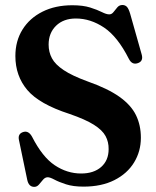

<svg xmlns="http://www.w3.org/2000/svg" viewBox="-20 -733 626 768"><path d="M314 13.5Q272.5 13.5 244 4.2Q215.5 -5 197.8 -14.5Q180 -24 171 -24Q160.5 -24 152.2 -14.2Q144 -4.5 136 5Q128 14.5 117 14.5Q95 14.5 89 -13.5L55.5 -174.5Q51 -198 73 -205Q94 -211.5 108 -186.5Q149.5 -105 199 -72Q248.5 -39 304.5 -39Q355 -39 384.8 -65.2Q414.5 -91.5 414.5 -136.5Q415 -165 402.2 -188.8Q389.5 -212.5 355.5 -234Q321.5 -255.5 257.5 -277.5Q137 -316.5 89.2 -373Q41.5 -429.5 41.5 -509Q41.5 -569 70 -614.8Q98.5 -660.5 149.8 -686.2Q201 -712 269.5 -712Q312 -712 340.5 -703Q369 -694 387.2 -684.8Q405.5 -675.5 417 -675.5Q427 -675.5 434.2 -685Q441.5 -694.5 449.5 -703.8Q457.5 -713 469.5 -713Q480.5 -713 487.5 -705.8Q494.5 -698.5 500.5 -678.5L546.5 -516Q555 -487.5 530 -480Q508 -473 495.5 -497.5Q450.5 -586.5 396.2 -622.8Q342 -659 283.5 -659Q234 -659 204.2 -630Q174.5 -601 174.5 -554.5Q174.5 -524.5 187.8 -499.8Q201 -475 234.8 -452.5Q268.5 -430 330 -407.5Q411 -379 457.8 -345.8Q504.5 -312.5 524 -272.2Q543.5 -232 543.5 -182Q543.5 -127.5 516.2 -83Q489 -38.5 437.5 -12.5Q386 13.5 314 13.5Z"/></svg>

Font: Fraunces 72pt Soft SemiBold
Style: Regular
Weight: 600
Version: Version 1.000;[b76b70a41]